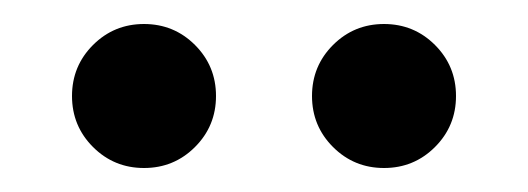

<svg xmlns="http://www.w3.org/2000/svg" viewBox="-20 -820 440 160"><path d="M257.5 -697.5Q240 -715 240 -740Q240 -765 257.5 -782.5Q275 -800 300 -800Q325 -800 342.5 -782.5Q360 -765 360 -740Q360 -715 342.5 -697.5Q325 -680 300 -680Q275 -680 257.5 -697.5ZM57.5 -697.5Q40 -715 40 -740Q40 -765 57.5 -782.5Q75 -800 100 -800Q125 -800 142.5 -782.5Q160 -765 160 -740Q160 -715 142.5 -697.5Q125 -680 100 -680Q75 -680 57.5 -697.5Z"/></svg>

Font: Bodoni* 72
Style: Regular
Weight: 400
Version: Version 1.003